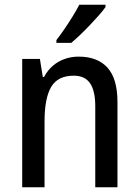

<svg xmlns="http://www.w3.org/2000/svg" viewBox="-20 -786 584 806"><path d="M310.1 -548.3Q389.2 -548.3 431.2 -502Q473.1 -455.6 473.1 -357.4V0H379.9V-340.3Q379.9 -404.3 358.2 -436.3Q336.4 -468.3 289.6 -468.3Q222.7 -468.3 194.8 -421.1Q167 -374 167 -275.9V0H73.2V-538.6H147.5L159.7 -462.9H165Q179.2 -490.2 201.2 -509.3Q223.1 -528.3 251 -538.3Q278.8 -548.3 310.1 -548.3ZM422.9 -766.1V-756.3Q412.6 -741.7 395.3 -721.9Q377.9 -702.1 357.4 -680.7Q336.9 -659.2 316.4 -639.6Q295.9 -620.1 279.3 -606H216.8V-617.7Q234.4 -640.6 252 -666.3Q269.5 -691.9 285.4 -717.8Q301.3 -743.7 313 -766.1Z"/></svg>

Font: Open Sans SemiCondensed Medium
Style: Regular
Weight: 500
Width: 4
Designer: Monotype Design Team
Foundry: Monotype Imaging Inc.
Version: Version 3.000